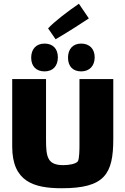

<svg xmlns="http://www.w3.org/2000/svg" viewBox="-20 -991 668 1022"><path d="M236 -840 276 -782C331 -814 424 -873 453 -893L400 -971C344 -933 269 -876 236 -840ZM288 -686C288 -731 262 -759 217 -759C173 -759 146 -730 146 -684C146 -638 173 -611 217 -611C262 -611 288 -640 288 -686ZM484 -686C484 -731 456 -759 412 -759C368 -759 342 -730 342 -684C342 -638 368 -611 412 -611C456 -611 484 -640 484 -686ZM403 -570V-219C403 -202 403 -144 394 -132C383 -118 347 -112 317 -112C232 -112 225 -156 225 -249V-570H45V-211C45 -24 160 11 309 11C537 11 583 -64 583 -251V-570Z"/></svg>

Font: FilmFarsi_V5 Display
Style: Regular
Weight: 400
Designer: Borna Izadpanah
Foundry: Borna Izadpanah
Version: Version 1.000;PS 001.000;hotconv 1.0.88;makeotf.lib2.5.64775